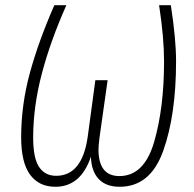

<svg xmlns="http://www.w3.org/2000/svg" viewBox="-20 -704 743 735"><path d="M61 -178Q61 -302 94 -423.5Q127 -545 188 -684H234Q173 -547 140 -421.5Q107 -296 107 -177Q107 -99 129.5 -65Q152 -31 195 -31Q295 -31 316 -182L345 -397H392L361 -178Q357 -146 357 -132Q357 -30 437 -30Q532 -30 570 -160.5Q608 -291 608 -469Q608 -561 589 -684H634Q654 -555 654 -469Q654 -265 605 -127Q556 11 438 11Q386 11 358 -18.5Q330 -48 328 -104Q289 11 192 11Q129 11 95 -35.5Q61 -82 61 -178Z"/></svg>

Font: Fira Sans Extra Condensed ExtraLight
Style: Italic
Weight: 275
Width: 3
Italic angle: -8°
Designer: Carrois Corporate & Edenspiekermann AG
Foundry: Carrois Corporate GbR & Edenspiekermann AG
Version: Version 4.203